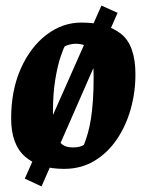

<svg xmlns="http://www.w3.org/2000/svg" viewBox="-20 -594 526 689"><path d="M129 75 69 47 344 -574 402 -548ZM210 12Q121 12 70.5 -31.5Q20 -75 20 -169Q20 -270 54.5 -347.5Q89 -425 146.5 -469Q204 -513 272 -513Q364 -513 415 -472Q466 -431 466 -327Q466 -263 449 -202.5Q432 -142 399 -93.5Q366 -45 318.5 -16.5Q271 12 210 12ZM240 -65Q257 -65 265.5 -67.5Q274 -70 281 -74Q289 -94 295.5 -117Q302 -140 306.5 -169Q311 -198 313.5 -234.5Q316 -271 316 -317Q316 -374 307.5 -399.5Q299 -425 284.5 -431Q270 -437 251 -437Q240 -437 227.5 -433.5Q215 -430 212 -427Q208 -421 197.5 -390.5Q187 -360 178.5 -309.5Q170 -259 170 -191Q170 -153 176.5 -124.5Q183 -96 198 -80.5Q213 -65 240 -65Z"/></svg>

Font: Faustina ExtraBold
Style: Italic
Weight: 800
Italic angle: -8°
Designer: Alfonso Garcia
Foundry: http://www.omnibus-type.com
Version: Version 1.200